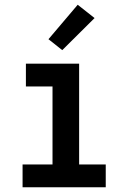

<svg xmlns="http://www.w3.org/2000/svg" viewBox="-20 -788 540 808"><path d="M75 0V-96H201V-424H89V-520H313V-96H425V0ZM242 -577 184 -623 307 -768 378 -712Z"/></svg>

Font: Iosevka Custom
Style: Bold
Weight: 700
Monospace: yes
Designer: Belleve Invis
Foundry: Belleve Invis
Version: Version 30.3.3; ttfautohint (v1.8.3)